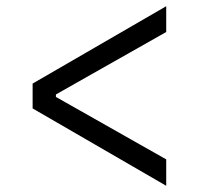

<svg xmlns="http://www.w3.org/2000/svg" viewBox="-20 -614 640 618"><path d="M515 -16V-101L160 -302V-310L515 -511V-594L85 -345V-265Z"/></svg>

Font: IBM Mono
Style: Regular
Weight: 400
Monospace: yes
Designer: Mike Abbink, Paul van der Laan, Pieter van Rosmalen
Foundry: Bold Monday
Version: Version 2.3